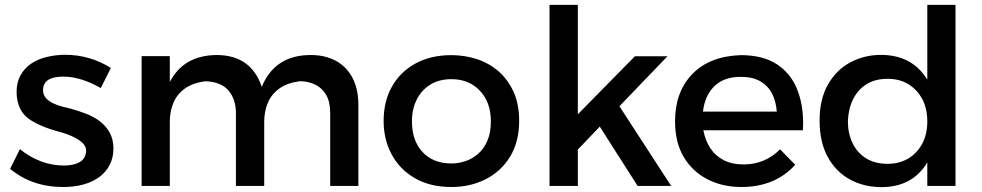

<svg xmlns="http://www.w3.org/2000/svg" viewBox="-20 -762 4026 787"><path d="M239 4.5Q111 4.5 21.5 -70L61.5 -150.5Q146 -83.5 242.5 -83.5Q281 -83.5 306 -97.2Q331 -111 333 -143Q333 -159 323 -171Q297 -202.5 213.5 -224.5Q152.5 -240.5 105.5 -269.5Q48.5 -305.5 48 -385.5Q48 -424.5 64 -453.2Q80 -482 107.2 -500.8Q134.5 -519.5 170.5 -528.2Q206.5 -537 245.5 -537.5Q348.5 -537.5 434.5 -483.5L393 -401Q311 -448 239.5 -448Q156.5 -448 156.5 -392.5Q156.5 -365.5 182.2 -347.5Q208 -329.5 266.5 -317.5Q299.5 -308.5 331.2 -296.5Q363 -284.5 388 -265.8Q413 -247 428.8 -220Q444.5 -193 445 -154Q445 -116.5 430.2 -87.2Q415.5 -58 388.5 -37.5Q361.5 -17 323.5 -6.2Q285.5 4.5 239 4.5Z M1449 0H1333.5V-298.5Q1333.5 -344.5 1316.8 -373.2Q1300 -402 1271.5 -415.5Q1243 -429 1208.5 -429Q1158 -422.5 1125.8 -399.8Q1093.5 -377 1078.2 -341.5Q1063 -306 1063 -262.5V0H947V-298.5Q947 -354.5 917.2 -390.2Q887.5 -426 822.5 -429Q771 -422.5 738.8 -399.8Q706.5 -377 691.2 -341.5Q676 -306 676 -262.5V0H560.5V-532H676V-426Q732.5 -535 867.5 -536.5Q1009 -536.5 1053 -406Q1106.5 -536.5 1254 -536.5Q1312.5 -536.5 1356.5 -512.8Q1400.5 -489 1424.8 -443Q1449 -397 1449 -331Z M1830.5 4.5Q1743.5 4.5 1681.2 -31.2Q1619 -67 1585.8 -128.2Q1552.5 -189.5 1552.5 -266.5Q1552.5 -347 1586.8 -407.5Q1621 -468 1683.5 -502Q1746 -536 1830.5 -536Q1882 -536 1931.2 -520.8Q1980.5 -505.5 2020.2 -472.5Q2060 -439.5 2085 -386Q2108 -335 2108 -266.5Q2108 -181 2071 -120.2Q2034 -59.5 1971 -27.5Q1908 4.5 1830.5 4.5ZM1830.5 -92Q1858.5 -92 1887 -101.2Q1915.5 -110.5 1939.2 -131Q1963 -151.5 1977.5 -184.5Q1992 -217.5 1992 -265Q1992 -342.5 1947.2 -390Q1902.5 -437.5 1830.5 -437.5Q1779.5 -437.5 1743.2 -414.8Q1707 -392 1687.8 -353Q1668.5 -314 1668.5 -265Q1668.5 -185.5 1712 -138.8Q1755.5 -92 1830.5 -92Z M2731 0H2593.5L2438.5 -243L2348.5 -149V0H2232.5V-742H2348.5V-293.5L2582.5 -531.5H2716L2519 -326.5Z M3018.5 4.5Q2942.5 4.5 2881 -26.5Q2819.5 -57.5 2783.2 -117.5Q2747 -177.5 2747 -265Q2747 -385 2817.5 -458.2Q2888 -531.5 3016 -536Q3106.5 -536 3163 -499.5Q3219.5 -463 3245.8 -400Q3272 -337 3272 -258.5L3271 -228H2863Q2871 -186 2891.5 -154.8Q2912 -123.5 2946 -105.8Q2980 -88 3028 -88Q3115.5 -88 3177.5 -150L3239.5 -86.5Q3157 4.5 3018.5 4.5ZM3164 -304.5Q3161 -346.5 3144.5 -378.5Q3128 -410.5 3096.5 -428.8Q3065 -447 3016.5 -447Q2946.5 -447 2907.5 -408Q2868.5 -369 2861.5 -304.5Z M3593.5 5Q3521 5 3463.5 -26.5Q3406 -58 3372.8 -118.8Q3339.5 -179.5 3339.5 -267.5Q3339.5 -355.5 3373.8 -415.5Q3408 -475.5 3465.2 -506.2Q3522.5 -537 3591 -537Q3718.5 -537 3781 -435.5V-742H3896.5V0H3781V-96Q3719.5 5 3593.5 5ZM3619 -90.5Q3665.5 -90.5 3702 -111.8Q3738.5 -133 3759.8 -172.2Q3781 -211.5 3781 -264.5Q3781 -342.5 3735.5 -390.8Q3690 -439 3619 -439Q3566 -439 3530.2 -415.8Q3494.5 -392.5 3475.8 -353.2Q3457 -314 3455.5 -264.5Q3455.5 -215.5 3474.2 -176Q3493 -136.5 3529.2 -113.5Q3565.5 -90.5 3619 -90.5Z"/></svg>

Font: Argentum Novus Medium
Style: Regular
Weight: 500
Designer: Julieta Ulanovsky (font) & Cristiano Sobral (main changes)
Foundry: Julieta Ulanovsky (font) & Cristiano Sobral (main changes)
Version: Version 3.00;November 27, 2020;FontCreator 13.0.0.2655 64-bi